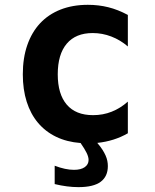

<svg xmlns="http://www.w3.org/2000/svg" viewBox="-20 -581 642 797"><path d="M364.7 -443.8Q294.4 -443.8 257.1 -399.7Q219.7 -355.5 219.7 -272.5Q219.7 -190.4 257.1 -146.7Q294.4 -103 366.2 -103Q407.7 -103 443.8 -117.4Q480 -131.8 510.7 -159.2V-27.8Q454.1 4.9 383.8 12.2Q396.5 26.9 404.8 39.8Q413.1 52.7 418.2 64.2Q423.3 75.7 425.5 86.7Q427.7 97.7 427.7 108.4Q427.7 151.4 397.9 173.6Q368.2 195.8 305.7 195.8Q282.2 195.8 257.8 192.6Q233.4 189.5 207 183.1V106.9Q251.5 124 287.1 124Q315.9 124 331.8 112.8Q347.7 101.6 347.7 83Q347.7 70.3 339.6 53.7Q331.5 37.1 314.5 12.7Q257.3 8.3 212.9 -13.2Q168.5 -34.7 137.7 -71.3Q106.9 -107.9 90.8 -158.7Q74.7 -209.5 74.7 -272.5Q74.7 -340.3 93.3 -393.8Q111.8 -447.3 146.5 -484.4Q181.2 -521.5 231.4 -541.3Q281.7 -561 344.7 -561Q389.2 -561 429.4 -551Q469.7 -541 510.7 -519V-388.2Q479.5 -415 442.1 -429.4Q404.8 -443.8 364.7 -443.8Z"/></svg>

Font: Hack
Style: Bold
Weight: 700
Monospace: yes
Designer: Christopher Simpkins
Foundry: Christopher Simpkins
Version: Version 2.017